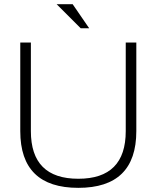

<svg xmlns="http://www.w3.org/2000/svg" viewBox="-20 -904 758 929"><path d="M78.1 -269.5V-698.2H129.4V-269.5Q129.4 -39.1 358.9 -39.1Q588.4 -39.1 588.4 -269.5V-698.2H639.6V-269.5Q639.6 4.9 358.9 4.9Q78.1 4.9 78.1 -269.5ZM411.6 -767.1H370.6L253.9 -883.8H331.5Z"/></svg>

Font: Sansation Light
Style: Light
Weight: 300
Designer: Bernd Montag
Version: Version 1.301